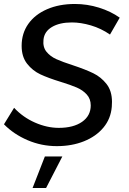

<svg xmlns="http://www.w3.org/2000/svg" viewBox="-23 -729 652 967"><path d="M580 -640 531 -555Q486 -586 435 -601Q384 -616 339 -616Q277 -616 238.5 -593Q200 -570 196 -529Q192 -492 211 -468.5Q230 -445 261 -431Q292 -417 345 -400Q408 -379 447 -360Q486 -341 513.5 -306Q541 -271 541 -216Q541 -200 540 -191Q535 -131 498 -86.5Q461 -42 400 -17.5Q339 7 263 7Q186 7 116 -23Q46 -53 -3 -103L48 -186Q93 -138 153.5 -111.5Q214 -85 273 -85Q347 -85 390.5 -115.5Q434 -146 434 -198Q434 -231 414 -253Q394 -275 364 -288Q334 -301 282 -317Q220 -336 180.5 -354.5Q141 -373 113.5 -408Q86 -443 86 -498Q86 -561 119.5 -608.5Q153 -656 214 -682.5Q275 -709 354 -709Q416 -709 475.5 -690.5Q535 -672 580 -640ZM203 59H291L209 218H141Z"/></svg>

Font: Gontserrat
Style: Italic
Weight: 400
Italic angle: -11.3°
Designer: Julieta Ulanovsky
Foundry: Julieta Ulanovsky
Version: Version 6.001